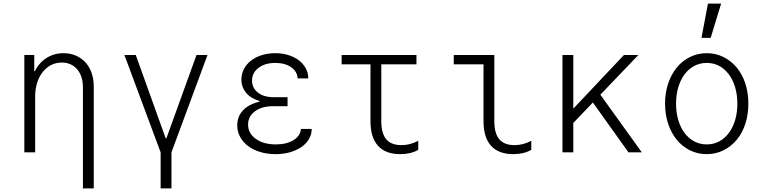

<svg xmlns="http://www.w3.org/2000/svg" viewBox="-20 -845 4240 1065"><path d="M115 0H175V-310Q175 -351 186 -385.5Q197 -420 216.5 -445Q236 -470 263 -484Q290 -498 322 -498Q376 -498 408 -460.5Q440 -423 440 -360V200H500V-365Q500 -407 488 -441Q476 -475 454 -499Q432 -523 401 -536.5Q370 -550 332 -550Q291 -550 257 -534Q223 -518 199 -489.5Q175 -461 161.5 -420.5Q148 -380 148 -330L178 -450H170V-540H115Z M871 200H931V0L1131 -540H1070L903 -78H899L733 -540H670L871 0Z M1631 -410H1690Q1690 -440 1676 -466Q1662 -492 1637.5 -510.5Q1613 -529 1579.5 -539.5Q1546 -550 1507 -550Q1466 -550 1431.5 -539Q1397 -528 1372 -508.5Q1347 -489 1333 -462Q1319 -435 1319 -404Q1319 -362 1345 -330.5Q1371 -299 1419 -285V-281Q1360 -267 1328 -233Q1296 -199 1296 -149Q1296 -115 1312 -85.5Q1328 -56 1356 -35Q1384 -14 1423 -2Q1462 10 1508 10Q1552 10 1588.5 -0.5Q1625 -11 1652 -29.5Q1679 -48 1694 -74Q1709 -100 1709 -130H1649Q1647 -92 1608.5 -68Q1570 -44 1510 -44Q1441 -44 1398.5 -75Q1356 -106 1356 -154Q1356 -199 1394 -227.5Q1432 -256 1495 -256H1575V-306H1497Q1443 -306 1410.5 -331.5Q1378 -357 1378 -398Q1378 -441 1414 -468.5Q1450 -496 1507 -496Q1561 -496 1595 -472Q1629 -448 1631 -410Z M2095 -173V-488H2290V-540H1875V-488H2035V-173Q2035 -82 2077 -36Q2119 10 2200 10Q2229 10 2254.5 4Q2280 -2 2300 -14V-64Q2277 -52 2254 -46Q2231 -40 2207 -40Q2150 -40 2122.5 -72.5Q2095 -105 2095 -173Z M2722 -173Q2722 -105 2749.5 -72.5Q2777 -40 2834 -40Q2858 -40 2881 -46Q2904 -52 2927 -64V-14Q2907 -2 2881.5 4Q2856 10 2827 10Q2746 10 2704 -36Q2662 -82 2662 -173V-488H2497V-540H2722Z M3100 0H3160V-540H3100ZM3138 -140 3521 -540H3441L3138 -219ZM3466 0H3540L3297 -338L3251 -301Z M3900 10Q3950 10 3992.5 -11Q4035 -32 4066 -69Q4097 -106 4114 -157.5Q4131 -209 4131 -270Q4131 -331 4114 -382.5Q4097 -434 4066 -471Q4035 -508 3992.5 -529Q3950 -550 3900 -550Q3850 -550 3807.5 -529Q3765 -508 3734.5 -471Q3704 -434 3686.5 -382.5Q3669 -331 3669 -270Q3669 -209 3686.5 -157.5Q3704 -106 3734.5 -69Q3765 -32 3807.5 -11Q3850 10 3900 10ZM3900 -44Q3863 -44 3831.5 -60.5Q3800 -77 3777.5 -107Q3755 -137 3742.5 -178.5Q3730 -220 3730 -270Q3730 -320 3742.5 -361.5Q3755 -403 3777.5 -433Q3800 -463 3831.5 -479.5Q3863 -496 3900 -496Q3938 -496 3969 -479.5Q4000 -463 4022.5 -433Q4045 -403 4057.5 -361.5Q4070 -320 4070 -270Q4070 -220 4057.5 -178.5Q4045 -137 4022.5 -107Q4000 -77 3969 -60.5Q3938 -44 3900 -44ZM3980 -825H3907L3871 -635H3922Z"/></svg>

Font: CommitMonoV142 ExtLt
Style: Regular
Weight: 200
Monospace: yes
Designer: Eigil Nikolajsen
Foundry: Eigil Nikolajsen
Version: Version 1.142